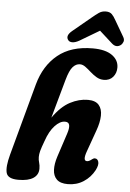

<svg xmlns="http://www.w3.org/2000/svg" viewBox="-62 -981 703 1036"><g transform="rotate(5 289.5 -463.0)"><path d="M200 -211.5Q186 -174 181.2 -156Q176.5 -138 176.5 -123Q176.5 -107 181 -92.8Q185.5 -78.5 185.5 -60Q185.5 -27 158.2 -8.8Q131 9.5 77 9.5Q20 9.5 11.5 -22.5Q3 -54.5 21 -121.5L126.5 -511Q155 -615 227 -673.5Q299 -732 416 -732Q485 -732 521 -706.2Q557 -680.5 557 -640Q557 -610 539 -589Q521 -568 489 -568Q467.5 -568 449.2 -579Q431 -590 415.2 -604.2Q399.5 -618.5 384.5 -629.5Q369.5 -640.5 354.5 -640.5Q333 -640.5 315.8 -621.2Q298.5 -602 284 -550L225.5 -340Q269.5 -402.5 317.8 -427.8Q366 -453 414 -453Q455 -453 473.5 -431.5Q492 -410 491 -373.2Q490 -336.5 473.5 -291.5L432.5 -176.5Q413 -123 437 -123Q449 -123 464.5 -136Q473.5 -143 480.5 -141.5Q493.5 -141 498.5 -124.8Q503.5 -108.5 489 -79.5Q467.5 -39 430 -14.8Q392.5 9.5 345 9.5Q304 9.5 284.8 -9.5Q265.5 -28.5 264.2 -61Q263 -93.5 276 -133.5L318 -261.5Q328 -291.5 324.8 -308.2Q321.5 -325 301 -325Q274 -325 246.2 -295.2Q218.5 -265.5 200 -211.5ZM339.5 -767Q319 -755.5 303.5 -755.2Q288 -755 281 -763.5Q261.5 -786.5 296.5 -815.5L392.5 -895Q414.5 -913.5 431 -925Q447.5 -936.5 468.5 -936.5Q490 -936.5 501.2 -925.5Q512.5 -914.5 523 -895L574 -807.5Q582 -793.5 577.8 -781.8Q573.5 -770 564.5 -763Q540.5 -746 517 -767L446.5 -830.5Z"/></g></svg>

Font: Fraunces 144pt SuperSoft
Style: Bold Italic
Weight: 700
Italic angle: -16°
Version: Version 1.000;[0bf87f6ff]